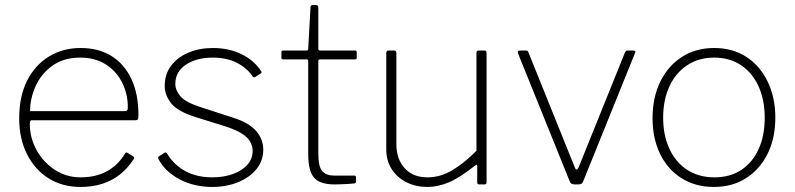

<svg xmlns="http://www.w3.org/2000/svg" viewBox="-20 -730 3145 760"><path d="M98 -240Q98 -184 125 -135.5Q152 -87 197.5 -57.5Q243 -28 299 -28Q359 -28 403 -52Q447 -76 474 -121Q477 -126 479.5 -126.5Q482 -127 485 -125L508 -110Q514 -106 509 -100Q486 -64 455 -39.5Q424 -15 385 -2.5Q346 10 299 10Q227 10 172.5 -24Q118 -58 87 -119.5Q56 -181 56 -261Q56 -349 87.5 -411Q119 -473 174 -506.5Q229 -540 299 -540Q370 -540 421 -508.5Q472 -477 500 -417.5Q528 -358 528 -274Q528 -268 527 -261Q526 -254 515 -254H104Q101 -254 99.5 -249.5Q98 -245 98 -240ZM469 -290Q480 -290 483 -293Q486 -296 486 -304Q486 -359 463 -404Q440 -449 398 -475.5Q356 -502 298 -502Q232 -502 187.5 -470Q143 -438 121 -389Q99 -340 99 -290Z M981 -426Q958 -461 917.5 -481.5Q877 -502 822 -502Q758 -502 716 -474Q674 -446 674 -398Q674 -373 693.5 -349.5Q713 -326 771 -307L906 -263Q965 -244 993.5 -212Q1022 -180 1022 -137Q1022 -94 995.5 -61Q969 -28 923 -9Q877 10 820 10Q747 10 689.5 -21Q632 -52 607 -101Q606 -104 606 -106.5Q606 -109 609 -111L631 -125Q633 -127 636 -126.5Q639 -126 640 -124Q658 -94 684 -72.5Q710 -51 744 -39.5Q778 -28 820 -28Q865 -28 901.5 -41Q938 -54 959 -77.5Q980 -101 980 -132Q980 -166 952.5 -190Q925 -214 862 -233L759 -265Q684 -288 658 -320.5Q632 -353 632 -390Q632 -436 657 -469.5Q682 -503 725.5 -521.5Q769 -540 823 -540Q885 -540 935 -516Q985 -492 1014 -448Q1016 -445 1015.5 -443.5Q1015 -442 1013 -440L990 -425Q988 -424 985.5 -424Q983 -424 981 -426Z M1247 -495Q1240 -495 1240 -488V-124Q1240 -69 1256 -52Q1272 -35 1302 -35H1381Q1385 -35 1387 -33.5Q1389 -32 1389 -28V-11Q1389 -6 1383 -4Q1377 -3 1360.5 -2Q1344 -1 1328 -0.5Q1312 0 1305 0Q1245 0 1222.5 -27.5Q1200 -55 1200 -119V-488Q1200 -495 1193 -495H1100Q1094 -495 1094 -501V-524Q1094 -530 1100 -530H1194Q1200 -530 1200 -537L1209 -700Q1209 -710 1217 -710H1231Q1240 -710 1240 -699V-537Q1240 -530 1247 -530H1386Q1392 -530 1392 -524V-501Q1392 -495 1386 -495Z M1672 -28Q1723 -28 1770 -56Q1817 -84 1866 -133V-521Q1866 -530 1875 -530H1897Q1906 -530 1906 -521V-9Q1906 0 1898 0H1877Q1869 0 1869 -8V-72Q1869 -77 1867.5 -78Q1866 -79 1861 -75Q1798 -25 1755 -7.5Q1712 10 1673 10Q1626 10 1589 -8.5Q1552 -27 1530.5 -60.5Q1509 -94 1509 -137V-520Q1509 -530 1518 -530H1540Q1549 -530 1549 -521V-159Q1549 -101 1581.5 -64.5Q1614 -28 1672 -28Z M2487 -530Q2492 -530 2494 -527.5Q2496 -525 2494 -521L2288 -11Q2284 0 2270 0H2256Q2240 0 2236 -10L2030 -520Q2029 -525 2031 -527.5Q2033 -530 2038 -530H2060Q2065 -530 2068 -528.5Q2071 -527 2072 -522L2255 -68Q2262 -49 2271 -69L2454 -523Q2456 -527 2458.5 -528.5Q2461 -530 2465 -530H2487Z M2806 10Q2733 10 2678 -24.5Q2623 -59 2593 -120.5Q2563 -182 2563 -262Q2563 -344 2593.5 -406.5Q2624 -469 2679 -504.5Q2734 -540 2807 -540Q2880 -540 2934 -505Q2988 -470 3018.5 -407.5Q3049 -345 3049 -264Q3049 -183 3018.5 -121.5Q2988 -60 2933.5 -25Q2879 10 2806 10ZM2808 -28Q2870 -28 2914.5 -57.5Q2959 -87 2983 -140Q3007 -193 3007 -264Q3007 -335 2982.5 -388.5Q2958 -442 2913 -472Q2868 -502 2807 -502Q2746 -502 2700.5 -472Q2655 -442 2630 -388.5Q2605 -335 2605 -264Q2605 -194 2630 -140.5Q2655 -87 2700.5 -57.5Q2746 -28 2808 -28Z"/></svg>

Font: Libre Franklin Thin
Style: Regular
Weight: 100
Designer: Pablo Impallari, Rodrigo Fuenzalida, Nhung Nguyen
Foundry: Impallari Type
Version: Version 3.000